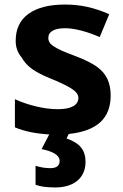

<svg xmlns="http://www.w3.org/2000/svg" viewBox="-20 -576 537 836"><path d="M134.8 228.5V146Q168 156.2 198.7 156.2Q239.7 156.2 239.7 124.5Q239.7 106.4 219.2 93.5Q198.7 80.6 161.1 73.2L194.3 9.3Q106 4.4 44.9 -21.5V-144Q88.9 -124 138.7 -112.3Q188.5 -100.6 231.4 -100.6Q275.4 -100.6 298.3 -113.3Q321.3 -126 321.3 -149.9Q321.3 -171.9 289.1 -191.7Q256.8 -211.4 196.8 -235.4Q147.5 -255.4 118.7 -276.4Q89.8 -297.4 74.7 -325.2Q61.5 -340.8 54.9 -358.6Q48.3 -376.5 48.3 -398.4Q48.3 -475.6 104.2 -515.9Q160.2 -556.2 263.2 -556.2Q314.9 -556.2 360.8 -545.9Q406.7 -535.6 455.6 -514.2L414.1 -414.6Q373 -432.6 333.5 -442.9Q293.9 -453.1 262.7 -453.1Q228.5 -453.1 209.5 -442.4Q190.4 -431.6 190.4 -411.1Q190.4 -390.1 210.9 -376Q229 -364.3 250.7 -354.7Q272.5 -345.2 311.5 -330.6Q370.1 -308.1 401.6 -285.6Q433.1 -263.2 447.8 -231.9Q461.9 -201.2 461.9 -160.6Q461.9 -85 416.3 -43.5Q370.6 -2 279.3 7.3L270 26.9Q314.5 42.5 333.5 66.9Q352.5 91.3 352.5 128.9Q352.5 163.1 336.7 188.2Q320.8 213.4 291 226.8Q261.2 240.2 221.7 240.2Q165 240.2 134.8 228.5Z"/></svg>

Font: Viking Open Sans
Style: Bold
Weight: 700
Foundry: Ascender Corporation
Version: Version 2.001